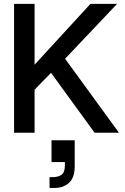

<svg xmlns="http://www.w3.org/2000/svg" viewBox="-20 -670 631 969"><path d="M51 -650.5H154.5V-343.5L436.5 -650.5H571L308.5 -373.5L580.5 0H457.5L237.5 -302.5L154.5 -217.5V0H51ZM240 38H357V169.5Q357 227 328 252.8Q299 278.5 257 278.5H230V224H245Q274.5 224 291 211.8Q307.5 199.5 307.5 163.5V148H240Z"/></svg>

Font: Overused Grotesk Medium
Style: Regular
Weight: 525
Version: Version 0.004